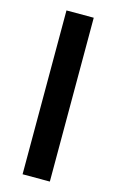

<svg xmlns="http://www.w3.org/2000/svg" viewBox="-110 -743 479 789"><g transform="rotate(15 129.0 -348.5)"><path d="M71 -697H187V0H71Z"/></g></svg>

Font: Hanken Grotesk SemiBold
Style: Regular
Weight: 600
Designer: Alfredo Marco Pradil
Foundry: Hanken Design Co.
Version: Version 3.014